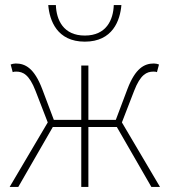

<svg xmlns="http://www.w3.org/2000/svg" viewBox="-20 -736 668 756"><path d="M18 0H52L188 -236H300V0H328V-236H440L576 0H610L460 -254L508 -378C533 -443 558 -454 584 -454C591 -454 592 -454 598 -452L606 -482C602 -484 593 -486 586 -486C548 -486 513 -467 482 -386L436 -264H328V-478H300V-264H192L146 -386C115 -467 80 -486 42 -486C35 -486 26 -484 22 -482L30 -452C36 -454 37 -454 44 -454C70 -454 95 -443 120 -378L168 -254ZM314 -572C424 -572 453 -656 458 -716H428C426 -658 399 -596 314 -596C229 -596 202 -658 200 -716H170C175 -656 204 -572 314 -572Z"/></svg>

Font: Source Sans Pro ExtraLight
Style: Regular
Weight: 200
Designer: Paul D. Hunt
Foundry: Adobe Systems Incorporated
Version: Version 3.006;hotconv 1.0.111;makeotfexe 2.5.65597